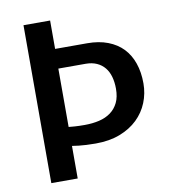

<svg xmlns="http://www.w3.org/2000/svg" viewBox="-77 -728 698 794"><g transform="rotate(-10 272.5 -331.5)"><path d="M74.7 -663.1H186.5V-543.9H321.3Q370.1 -543.9 407.7 -529.5Q445.3 -515.1 470.5 -488.8Q495.6 -462.4 508.5 -424.8Q521.5 -387.2 521.5 -340.3Q521.5 -297.9 506.1 -259.8Q490.7 -221.7 460.7 -192.6Q430.7 -163.6 386.5 -146.5Q342.3 -129.4 284.2 -129.4Q263.2 -129.4 245.4 -130.4Q227.5 -131.3 214.4 -132.8Q198.7 -134.8 185.5 -136.7V0H74.7ZM185.5 -216.3Q194.3 -215.3 211.4 -214.1Q228.5 -212.9 252.4 -212.9Q285.6 -212.9 313.7 -219.5Q341.8 -226.1 362.3 -241.2Q382.8 -256.3 394.3 -280Q405.8 -303.7 405.8 -338.4Q405.8 -365.7 399.4 -388.4Q393.1 -411.1 379.9 -427.2Q366.7 -443.4 346.7 -452.4Q326.7 -461.4 299.8 -461.4H185.5Z"/></g></svg>

Font: Basic
Style: Regular
Weight: 400
Designer: Magnus Gaarde
Foundry: Magnus Gaarde
Version: Version 1.003; ttfautohint (v1.1) -l 6 -r 16 -G 0 -x 16 -D l